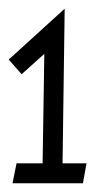

<svg xmlns="http://www.w3.org/2000/svg" viewBox="-20 -876 219 442"><path d="M8.8 -454.1H170.9L179.2 -500H124L128.9 -856L0 -738.8L29.8 -705.1L82 -752L78.1 -500H18.1Z"/></svg>

Font: Comic Neue Angular
Style: Regular
Weight: 400
Designer: Craig Rozynski
Foundry: Craig Rozynski
Version: Version 2.003